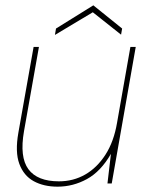

<svg xmlns="http://www.w3.org/2000/svg" viewBox="-20 -688 555 720"><path d="M196 12Q144 12 106.5 -8.5Q69 -29 52.5 -73.5Q36 -118 49 -191L106 -512H126L70 -196Q53 -99 86.5 -53.5Q120 -8 201 -8Q255 -8 299.5 -33.5Q344 -59 375.5 -108Q407 -157 419 -228L469 -512H489L399 0H383L396 -111Q358 -45 306 -16.5Q254 12 196 12ZM186 -557 190 -581 330 -668 438 -581 434 -558 328 -642Z"/></svg>

Font: DM Sans 12pt Thin
Style: Italic
Weight: 250
Italic angle: -10°
Version: Version 4.004;gftools[0.9.30]